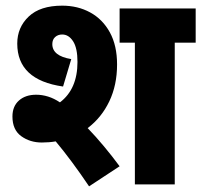

<svg xmlns="http://www.w3.org/2000/svg" viewBox="-20 -652 712 679"><path d="M128 -148Q86 -148 55 -170.5Q24 -193 24 -240Q24 -276 47 -296.5Q70 -317 108 -317Q129 -317 150 -310.5Q171 -304 192 -290Q254 -337 254 -433Q254 -482 238.5 -506Q223 -530 200 -530Q185 -530 175 -521Q165 -512 165 -496Q165 -454 232 -443L203 -346Q41 -369 41 -498Q41 -555 81.5 -593.5Q122 -632 200 -632Q255 -632 299 -608Q343 -584 368.5 -537.5Q394 -491 394 -424Q394 -351 366.5 -293.5Q339 -236 290 -199Q319 -169 348.5 -133.5Q378 -98 403 -64L295 7Q233 -85 177 -152Q154 -148 128 -148ZM598 -501V0H457V-501H403V-622H672V-501Z"/></svg>

Font: Noto Sans Condensed ExtraBold
Style: Italic
Weight: 800
Width: 3
Italic angle: -12°
Designer: Monotype Design Team
Foundry: Monotype Imaging Inc.
Version: Version 2.013; ttfautohint (v1.8.4.7-5d5b)